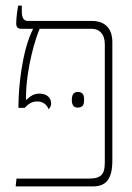

<svg xmlns="http://www.w3.org/2000/svg" viewBox="-20 -667 471 687"><path d="M36 0H312C356 0 382 -22 382 -92V-516C382 -565 356 -592 309 -592H80C65 -592 58 -603 58 -627V-647H45C41 -625 38 -597 38 -585C38 -571 42 -564 57 -564H98V-563C60 -488 46 -360 46 -285V-281H68C82 -295 93 -304 114 -304C133 -304 148 -293 154 -276C160 -283 163 -289 163 -296C163 -318 147 -332 121 -332C101 -332 90 -324 73 -309V-316C73 -424 109 -536 122 -564H308C334 -564 355 -547 355 -509V-86C355 -44 343 -28 298 -28H39ZM237 -310C237 -295 241 -282 258 -282C278 -282 281 -295 281 -310C281 -325 278 -338 258 -338C242 -338 237 -325 237 -310Z"/></svg>

Font: Noto Serif Hebrew Condensed Thin
Style: Regular
Weight: 100
Width: 3
Designer: Monotype Design Team
Foundry: Monotype Imaging Inc.
Version: Version 2.004